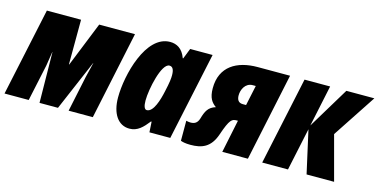

<svg xmlns="http://www.w3.org/2000/svg" viewBox="-75 -859 2300 1166"><g transform="rotate(15 1075.5 -276.5)"><path d="M-13 0H139L188 -229C193 -259 197 -288 202 -318H203L207 0H323L459 -318H460C452 -286 445 -255 437 -223L390 0H542L659 -553H434L321 -272H319L320 -553H105Z M774 10C825 10 856 -23 890 -66H894L898 0H1029L1147 -553H1006L980 -487H977C957 -543 920 -563 878 -563C726 -563 659 -298 659 -156C659 -54 703 10 774 10ZM847 -126C833 -126 825 -145 825 -181C825 -252 861 -423 911 -423C931 -423 941 -406 941 -370C941 -351 939 -327 925 -265C913 -209 889 -126 847 -126Z M1157 9C1228 9 1283 -10 1313 -98C1348 -201 1362 -207 1392 -207H1399L1356 0H1517L1634 -553H1430C1301 -553 1200 -496 1200 -359C1200 -296 1221 -272 1248 -252C1203 -238 1189 -210 1175 -161C1165 -129 1146 -122 1122 -122C1113 -122 1104 -124 1096 -126V0C1106 4 1126 9 1157 9ZM1401 -312C1371 -312 1363 -334 1363 -358C1363 -392 1383 -439 1430 -439H1449L1422 -312Z M1607 0H1769L1826 -268L1886 0H2059L1984 -280L2164 -553H1988L1831 -293L1886 -553H1725Z"/></g></svg>

Font: Noto Sans UI Condensed Black
Style: Italic
Weight: 900
Width: 3
Italic angle: -192°
Designer: Monotype Design Team
Foundry: Monotype Imaging Inc.
Version: Version 1.901